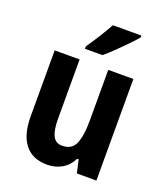

<svg xmlns="http://www.w3.org/2000/svg" viewBox="-142 -863 836 970"><g transform="rotate(20 276.5 -378.0)"><path d="M487 -546V0H382L366 -70H358Q338 -30 303 -10Q268 10 224 10Q146 10 105 -41.5Q64 -93 64 -191V-546H198V-228Q198 -167 213 -136.5Q228 -106 262 -106Q316 -106 334 -149.5Q352 -193 352 -274V-546ZM450 -756Q435 -738 408.5 -710.5Q382 -683 352.5 -654.5Q323 -626 299 -606H205V-619Q230 -655 254.5 -694Q279 -733 297 -766H450Z"/></g></svg>

Font: Noto Sans Tamil Condensed
Style: Bold
Weight: 700
Width: 3
Designer: Jelle Bosma - Monotype Design Team
Foundry: Monotype Imaging Inc.
Version: Version 2.004; ttfautohint (v1.8.4.7-5d5b)